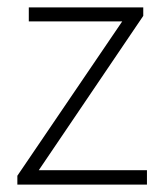

<svg xmlns="http://www.w3.org/2000/svg" viewBox="-20 -500 444 520"><path d="M27 0V-24L311 -442H58V-480H368V-457L85 -39H378V0Z"/></svg>

Font: Giro Light
Style: Regular
Weight: 300
Designer: Paul D. Hunt
Foundry: Adobe Systems Incorporated
Version: Version 1.000;PS 1.0;hotconv 1.0.88;makeotf.lib2.5.647800